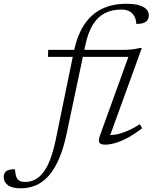

<svg xmlns="http://www.w3.org/2000/svg" viewBox="-184 -754 812 1014"><path d="M69 -453.5 70.5 -490.5H460.5Q488 -490.5 510 -492.8Q532 -495 554.5 -500.5H565L390.5 -19.5L377 -41Q397.5 -39 423 -42.8Q448.5 -46.5 481.2 -59.5Q514 -72.5 554.5 -98L567 -77Q521.5 -42 484.8 -23.2Q448 -4.5 420 2.8Q392 10 372.5 10Q347.5 10 340.8 -0.5Q334 -11 344.5 -40L500 -470L521.5 -453.5ZM168.5 -51Q152 28 128.2 83.5Q104.5 139 73.8 173.8Q43 208.5 5.8 224.5Q-31.5 240.5 -74.5 240.5Q-120.5 240.5 -142.5 223.8Q-164.5 207 -164.5 181Q-164.5 160.5 -151 150Q-137.5 139.5 -105 140Q-103.5 158 -100.8 170.5Q-98 183 -91.5 192Q-84.5 200.5 -74.5 203.8Q-64.5 207 -50.5 207Q-23.5 207 0.2 195Q24 183 44.2 157Q64.5 131 80.8 88.8Q97 46.5 110 -14.5L206 -481.5Q224.5 -570.5 262.2 -626Q300 -681.5 355.5 -707.8Q411 -734 483 -734Q525 -734 551.2 -726Q577.5 -718 589.8 -704.5Q602 -691 602 -673Q602 -658.5 595 -648.2Q588 -638 573.5 -632.8Q559 -627.5 536 -627.5Q535.5 -642.5 531 -656Q526.5 -669.5 517 -680Q508 -691.5 492.8 -697.5Q477.5 -703.5 455 -703.5Q406.5 -703.5 369.2 -684.2Q332 -665 306.5 -623.8Q281 -582.5 267 -517Z"/></svg>

Font: Newsreader 9pt Light
Style: Italic
Weight: 300
Italic angle: -17°
Designer: Hugues Gentile
Foundry: Production Type
Version: Version 1.003